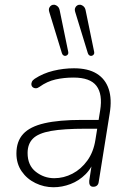

<svg xmlns="http://www.w3.org/2000/svg" viewBox="-20 -779 554 807"><path d="M205 8Q165 8 129 -9.5Q93 -27 71 -59Q49 -91 49 -134Q49 -185 77.5 -216Q106 -247 167 -261Q228 -275 324 -275H405L399 -238H340Q247 -238 194 -228.5Q141 -219 118.5 -196.5Q96 -174 96 -136Q96 -84 130.5 -57Q165 -30 208 -30Q248 -30 284.5 -49Q321 -68 347 -104Q373 -140 381 -191L401 -315Q412 -383 385.5 -418Q359 -453 289 -453Q249 -453 213.5 -445Q178 -437 146 -414Q138 -408 130.5 -408Q123 -408 118 -412Q113 -416 112 -422Q111 -428 114 -435Q117 -442 126 -448Q161 -471 204 -481.5Q247 -492 291 -492Q350 -492 386.5 -469.5Q423 -447 437 -404.5Q451 -362 441 -302L395 -15Q394 -5 388 0.5Q382 6 372 6Q362 6 358 -1Q354 -8 355 -19L370 -116H380Q367 -74 339.5 -46.5Q312 -19 276.5 -5.5Q241 8 205 8ZM349 -556 296 -729Q293 -739 296 -746Q299 -753 305 -756.5Q311 -760 318 -759Q325 -758 331.5 -752Q338 -746 340 -735L376 -560Q377 -554 374 -550Q371 -546 366 -544.5Q361 -543 356 -546Q351 -549 349 -556ZM240 -556 187 -729Q184 -739 187 -746Q190 -753 196 -756.5Q202 -760 209 -759Q216 -758 222.5 -752Q229 -746 231 -735L267 -560Q268 -554 265 -550Q262 -546 257 -544.5Q252 -543 247 -546Q242 -549 240 -556Z"/></svg>

Font: Nunito ExtraLight ExtraLight
Style: Italic
Weight: 250
Italic angle: -9°
Version: Version 3.602